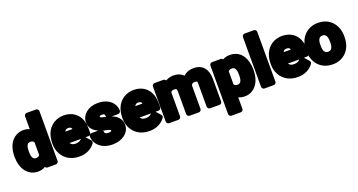

<svg xmlns="http://www.w3.org/2000/svg" viewBox="-58 -1632 5068 2715"><g transform="rotate(-20 2476.5 -274.0)"><path d="M348 18C355 29 367 38 381 38H508C524 38 546 23 546 0V-750C546 -766 531 -788 508 -788H367C351 -788 330 -773 330 -750V-556C305 -568 274 -576 239 -576C201 -576 165 -567 134 -551C37 -502 -6 -394 -6 -268V-258C-6 -173 16 -98 56 -44C94 7 154 48 238 48C281 48 318 37 348 18ZM330 -359V-169C319 -152 305 -142 274 -142C230 -142 210 -178 210 -258V-268C210 -348 230 -386 275 -386C306 -386 320 -376 330 -359Z M792 -180H963C943 -156 916 -142 870 -142C830 -142 807 -156 792 -180ZM1032 -180H1078C1094 -180 1115 -195 1115 -218V-278C1115 -320 1110 -360 1099 -396C1067 -501 978 -576 845 -576C802 -576 763 -567 727 -552C623 -506 561 -401 561 -265V-246C561 -207 567 -169 581 -134C621 -28 719 48 860 48C969 48 1048 3 1096 -63C1106 -77 1106 -97 1094 -110ZM898 -352H791C801 -375 815 -386 844 -386C879 -386 892 -375 898 -352Z M1405 -350C1383 -355 1362 -360 1347 -365C1320 -374 1321 -377 1321 -380C1321 -390 1325 -400 1357 -400C1394 -400 1401 -390 1401 -368C1401 -367 1402 -356 1405 -350ZM1298 -183C1308 -180 1317 -178 1328 -176C1351 -172 1365 -169 1376 -165C1407 -154 1405 -153 1405 -146C1405 -139 1402 -128 1361 -128C1317 -128 1303 -141 1301 -170C1301 -172 1300 -179 1298 -183ZM1234 -206H1130C1114 -206 1093 -191 1093 -168C1093 -141 1099 -114 1111 -88C1151 -2 1244 48 1358 48C1433 48 1496 28 1543 -7C1582 -37 1619 -84 1619 -152C1619 -251 1550 -305 1479 -330H1579C1595 -330 1617 -345 1617 -368C1617 -399 1609 -426 1597 -452C1555 -535 1466 -576 1358 -576C1285 -576 1224 -555 1179 -518C1143 -487 1109 -439 1109 -374C1109 -283 1173 -233 1234 -206Z M1846 -180H2017C1997 -156 1970 -142 1924 -142C1884 -142 1861 -156 1846 -180ZM2086 -180H2132C2148 -180 2169 -195 2169 -218V-278C2169 -320 2164 -360 2153 -396C2121 -501 2032 -576 1899 -576C1856 -576 1817 -567 1781 -552C1677 -506 1615 -401 1615 -265V-246C1615 -207 1621 -169 1635 -134C1675 -28 1773 48 1914 48C2023 48 2102 3 2150 -63C2160 -77 2160 -97 2148 -110ZM1952 -352H1845C1855 -375 1869 -386 1898 -386C1933 -386 1946 -375 1952 -352Z M2747 -386C2786 -386 2789 -383 2789 -336V0C2789 16 2804 38 2827 38H2969C2985 38 3007 23 3007 0V-336C3007 -472 2947 -576 2799 -576C2733 -576 2683 -555 2644 -519C2610 -556 2559 -576 2500 -576C2453 -576 2413 -564 2378 -544C2372 -556 2359 -566 2344 -566H2211C2195 -566 2173 -551 2173 -528V0C2173 16 2188 38 2211 38H2352C2368 38 2389 23 2389 0V-363C2399 -377 2413 -386 2439 -386C2450 -386 2458 -384 2465 -383C2472 -381 2481 -376 2481 -335V0C2481 16 2496 38 2519 38H2660C2676 38 2697 23 2697 0V-352V-356C2707 -374 2718 -386 2747 -386Z M3238 -549C3231 -559 3220 -566 3207 -566H3076C3060 -566 3038 -551 3038 -528V203C3038 219 3053 240 3076 240H3217C3233 240 3254 226 3254 203V28C3279 40 3312 48 3347 48C3384 48 3421 41 3453 23C3545 -27 3590 -133 3590 -259V-270C3590 -313 3584 -354 3574 -390C3547 -489 3477 -576 3346 -576C3304 -576 3268 -566 3238 -549ZM3310 -142C3278 -142 3264 -151 3254 -166V-362C3264 -376 3276 -386 3309 -386C3353 -386 3374 -348 3374 -270V-259C3374 -180 3353 -142 3310 -142Z M3787 38C3803 38 3824 23 3824 0V-750C3824 -766 3810 -788 3787 -788H3646C3630 -788 3608 -773 3608 -750V0C3608 16 3623 38 3646 38Z M4078 -180H4249C4229 -156 4202 -142 4156 -142C4116 -142 4093 -156 4078 -180ZM4318 -180H4364C4380 -180 4401 -195 4401 -218V-278C4401 -320 4396 -360 4385 -396C4353 -501 4264 -576 4131 -576C4088 -576 4049 -567 4013 -552C3909 -506 3847 -401 3847 -265V-246C3847 -207 3853 -169 3867 -134C3907 -28 4005 48 4146 48C4255 48 4334 3 4382 -63C4392 -77 4392 -97 4380 -110ZM4184 -352H4077C4087 -375 4101 -386 4130 -386C4165 -386 4178 -375 4184 -352Z M4383 -269V-259C4383 -217 4388 -178 4401 -140C4438 -32 4531 48 4672 48C4716 48 4757 41 4794 24C4897 -21 4959 -122 4959 -259V-269C4959 -312 4953 -351 4941 -388C4904 -496 4812 -576 4671 -576C4627 -576 4587 -569 4550 -552C4448 -507 4383 -406 4383 -269ZM4743 -269V-259C4743 -179 4721 -142 4672 -142C4620 -142 4599 -178 4599 -259V-269C4599 -348 4622 -386 4671 -386C4721 -386 4743 -348 4743 -269Z"/></g></svg>

Font: Asimov Print
Style: E
Weight: 500
Designer: Google
Version: Version 2.000980; 2014